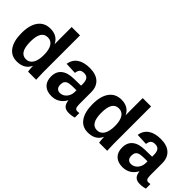

<svg xmlns="http://www.w3.org/2000/svg" viewBox="55 -1473 2230 2230"><g transform="rotate(45 1170.0 -358.0)"><path d="M412.1 0Q410.2 -7.3 407.5 -36.9Q404.8 -66.4 404.8 -85.9H402.8Q358.4 9.8 233.9 9.8Q141.6 9.8 91.3 -62.3Q41 -134.3 41 -263.7Q41 -395 94 -466.6Q147 -538.1 244.1 -538.1Q300.3 -538.1 341.1 -514.6Q381.8 -491.2 403.8 -444.8H404.8L403.8 -531.7V-724.6H541V-115.2Q541 -66.4 544.9 0ZM405.8 -267.1Q405.8 -352.5 377.2 -398.7Q348.6 -444.8 293 -444.8Q237.8 -444.8 210.9 -400.1Q184.1 -355.5 184.1 -263.7Q184.1 -84 292 -84Q346.2 -84 376 -131.6Q405.8 -179.2 405.8 -267.1Z M802.7 9.8Q726.1 9.8 683.1 -32Q640.1 -73.7 640.1 -149.4Q640.1 -231.4 693.6 -274.4Q747.1 -317.4 848.6 -318.4L962.4 -320.3V-347.2Q962.4 -398.9 944.3 -424.1Q926.3 -449.2 885.3 -449.2Q847.2 -449.2 829.3 -431.9Q811.5 -414.6 807.1 -374.5L664.1 -381.3Q677.2 -458.5 734.6 -498.3Q792 -538.1 891.1 -538.1Q991.2 -538.1 1045.4 -488.8Q1099.6 -439.5 1099.6 -348.6V-156.2Q1099.6 -111.8 1109.6 -95Q1119.6 -78.1 1143.1 -78.1Q1158.7 -78.1 1173.3 -81.1V-6.8Q1161.1 -3.9 1151.4 -1.5Q1141.6 1 1131.8 2.4Q1122.1 3.9 1111.1 4.9Q1100.1 5.9 1085.4 5.9Q1033.7 5.9 1009 -19.5Q984.4 -44.9 979.5 -94.2H976.6Q918.9 9.8 802.7 9.8ZM962.4 -244.6 892.1 -243.7Q844.2 -241.7 824.2 -233.2Q804.2 -224.6 793.7 -207Q783.2 -189.5 783.2 -160.2Q783.2 -122.6 800.5 -104.2Q817.9 -85.9 846.7 -85.9Q878.9 -85.9 905.5 -103.5Q932.1 -121.1 947.3 -152.1Q962.4 -183.1 962.4 -217.8Z M1579.1 0Q1577.1 -7.3 1574.5 -36.9Q1571.8 -66.4 1571.8 -85.9H1569.8Q1525.4 9.8 1400.9 9.8Q1308.6 9.8 1258.3 -62.3Q1208 -134.3 1208 -263.7Q1208 -395 1261 -466.6Q1314 -538.1 1411.1 -538.1Q1467.3 -538.1 1508.1 -514.6Q1548.8 -491.2 1570.8 -444.8H1571.8L1570.8 -531.7V-724.6H1708V-115.2Q1708 -66.4 1711.9 0ZM1572.8 -267.1Q1572.8 -352.5 1544.2 -398.7Q1515.6 -444.8 1460 -444.8Q1404.8 -444.8 1377.9 -400.1Q1351.1 -355.5 1351.1 -263.7Q1351.1 -84 1459 -84Q1513.2 -84 1543 -131.6Q1572.8 -179.2 1572.8 -267.1Z M1969.7 9.8Q1893.1 9.8 1850.1 -32Q1807.1 -73.7 1807.1 -149.4Q1807.1 -231.4 1860.6 -274.4Q1914.1 -317.4 2015.6 -318.4L2129.4 -320.3V-347.2Q2129.4 -398.9 2111.3 -424.1Q2093.3 -449.2 2052.2 -449.2Q2014.2 -449.2 1996.3 -431.9Q1978.5 -414.6 1974.1 -374.5L1831.1 -381.3Q1844.2 -458.5 1901.6 -498.3Q1959 -538.1 2058.1 -538.1Q2158.2 -538.1 2212.4 -488.8Q2266.6 -439.5 2266.6 -348.6V-156.2Q2266.6 -111.8 2276.6 -95Q2286.6 -78.1 2310.1 -78.1Q2325.7 -78.1 2340.3 -81.1V-6.8Q2328.1 -3.9 2318.4 -1.5Q2308.6 1 2298.8 2.4Q2289.1 3.9 2278.1 4.9Q2267.1 5.9 2252.4 5.9Q2200.7 5.9 2176 -19.5Q2151.4 -44.9 2146.5 -94.2H2143.6Q2085.9 9.8 1969.7 9.8ZM2129.4 -244.6 2059.1 -243.7Q2011.2 -241.7 1991.2 -233.2Q1971.2 -224.6 1960.7 -207Q1950.2 -189.5 1950.2 -160.2Q1950.2 -122.6 1967.5 -104.2Q1984.9 -85.9 2013.7 -85.9Q2045.9 -85.9 2072.5 -103.5Q2099.1 -121.1 2114.3 -152.1Q2129.4 -183.1 2129.4 -217.8Z"/></g></svg>

Font: TypoPRO Liberation Sans
Style: Bold
Weight: 700
Designer: Steve Matteson
Foundry: Ascender Corporation
Version: Version 2.00.1